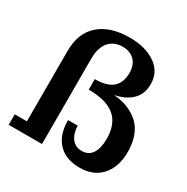

<svg xmlns="http://www.w3.org/2000/svg" viewBox="-161 -836 957 983"><g transform="rotate(30 317.0 -344.0)"><path d="M15.1 0V-62H86.9V-477.1Q86.9 -585 151.6 -640.9Q216.3 -696.8 330.1 -696.8Q423.8 -696.8 482.4 -656Q541 -615.2 541 -543.9Q541 -484.9 505.1 -449.7Q469.2 -414.6 407.2 -401.9Q440.9 -398.9 469.7 -390.4Q498.5 -381.8 525.6 -365Q552.7 -348.1 571.5 -324.5Q590.3 -300.8 601.6 -264.9Q612.8 -229 612.8 -184.1Q612.8 -96.7 566.9 -43.9Q521 8.8 438 8.8Q356 8.8 311 -38.8Q266.1 -86.4 266.1 -172.9H323.2Q324.7 -125.5 346.4 -98.1Q368.2 -70.8 404.8 -70.8Q445.3 -70.8 465.6 -102.1Q485.8 -133.3 485.8 -188Q485.8 -276.4 434.8 -318.6Q383.8 -360.8 279.8 -360.8V-422.9Q352.1 -422.9 385 -452.4Q418 -481.9 418 -539.1Q418 -585.9 391.8 -612.1Q365.7 -638.2 321.8 -638.2Q270.5 -638.2 241.2 -604Q211.9 -569.8 211.9 -504.9V0Z"/></g></svg>

Font: Montagu Slab 144pt Medium
Style: Regular
Weight: 500
Designer: Florian Karsten
Foundry: Florian Karsten
Version: Version 1.000